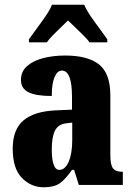

<svg xmlns="http://www.w3.org/2000/svg" viewBox="-20 -786 563 816"><path d="M166 10Q112 10 73 -30Q34 -70 34 -154Q34 -236 80 -274.5Q126 -313 218 -317L286 -320V-374Q286 -486 243 -486Q224 -486 212 -458.5Q200 -431 200 -378Q133 -378 101 -394Q69 -410 69 -446Q69 -482 95 -505Q121 -528 163.5 -539Q206 -550 257 -550Q353 -550 401 -512Q449 -474 449 -380V-126Q449 -86 460 -71Q471 -56 499 -56H502V0H315L295 -64H286Q258 -24 234 -7Q210 10 166 10ZM232 -64Q257 -64 272 -99Q287 -134 287 -191V-265L262 -262Q227 -258 213.5 -230.5Q200 -203 200 -150Q200 -109 208 -86.5Q216 -64 232 -64ZM103 -619Q116 -638 135.5 -664Q155 -690 173.5 -717Q192 -744 201 -766H338Q347 -744 365.5 -717Q384 -690 403.5 -664Q423 -638 436 -619V-606H360Q355 -615 337.5 -632.5Q320 -650 301 -668.5Q282 -687 269 -699Q256 -686 238 -669Q220 -652 204 -635.5Q188 -619 179 -606H103Z"/></svg>

Font: Noto Serif Armenian ExtraCondensed Black
Style: Regular
Weight: 900
Width: 2
Designer: Monotype Design Team
Foundry: Monotype Imaging Inc.
Version: Version 2.008; ttfautohint (v1.8.4.7-5d5b)